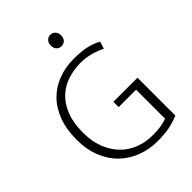

<svg xmlns="http://www.w3.org/2000/svg" viewBox="-237 -934 1054 1054"><g transform="rotate(-45 290.0 -407.0)"><path d="M348 -638Q400 -638 440.5 -630Q481 -622 517 -602L504 -560Q469 -577 433 -586.5Q397 -596 359 -596Q308 -596 260.5 -581Q213 -566 176.5 -532.5Q140 -499 118.5 -445.5Q97 -392 97 -314Q97 -247 117.5 -195Q138 -143 173 -107Q208 -71 256 -52.5Q304 -34 359 -34Q398 -34 427.5 -39.5Q457 -45 470 -52V-276H335V-317H522V-23Q489 -9 450 -0.5Q411 8 354 8Q291 8 235 -13Q179 -34 136.5 -74.5Q94 -115 69.5 -175Q45 -235 45 -314Q45 -393 68 -454Q91 -515 131.5 -555.5Q172 -596 227.5 -617Q283 -638 348 -638ZM310 -778Q310 -798 321.5 -810Q333 -822 350 -822Q367 -822 378.5 -810Q390 -798 390 -778Q390 -757 378.5 -745.5Q367 -734 350 -734Q333 -734 321.5 -745.5Q310 -757 310 -778Z"/></g></svg>

Font: Mukta ExtraLight
Style: Regular
Weight: 275
Designer: Girish Dalvi and Yashodeep Gholap
Foundry: Ek Type
Version: Version 2.538;PS 1.002;hotconv 16.6.51;makeotf.lib2.5.65220;